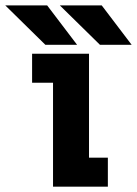

<svg xmlns="http://www.w3.org/2000/svg" viewBox="-46 -702 516 722"><path d="M288.7 -109.1H359.6V0H153.4V-390.9H74.7V-500H288.7ZM449.1 -533.5H329.9L179.1 -681.6H336.6ZM243.9 -533.5H124.6L-26.1 -681.6H131.4Z"/></svg>

Font: League Mono Thin Condensed
Style: Regular
Weight: 100
Width: 1
Designer: Tyler Finck
Foundry: The League of Moveable Type / Tyler Finck
Version: Version 2.300;RELEASE